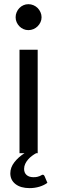

<svg xmlns="http://www.w3.org/2000/svg" viewBox="-20 -750 280 940"><path d="M119 -602.5Q106 -602.5 94.8 -607.5Q83.5 -612.5 75 -621.2Q66.5 -630 61.5 -641.2Q56.5 -652.5 56.5 -665.5Q56.5 -678.5 61.5 -690.2Q66.5 -702 75 -710.8Q83.5 -719.5 94.8 -724.5Q106 -729.5 119 -729.5Q132 -729.5 143.8 -724.5Q155.5 -719.5 164.2 -710.8Q173 -702 178.2 -690.2Q183.5 -678.5 183.5 -665.5Q183.5 -652.5 178.2 -641.2Q173 -630 164.2 -621.2Q155.5 -612.5 143.8 -607.5Q132 -602.5 119 -602.5ZM212 145Q197 156.5 173.8 163.8Q150.5 171 125 171Q81 171 55.8 151.2Q30.5 131.5 30.5 98.5Q30.5 70 50.2 44.5Q70 19 100 0H75.5V-506.5H164.5V0H157Q147 5.5 136.5 13.2Q126 21 117.5 30.8Q109 40.5 103.5 52.2Q98 64 98 77Q98 96 110.2 106.8Q122.5 117.5 143.5 117.5Q155 117.5 162.5 115.8Q170 114 175 111.8Q180 109.5 183.2 107.5Q186.5 105.5 189 105.5Q192.5 105.5 194.8 107.5Q197 109.5 198 112Z"/></svg>

Font: Lato 2
Style: Regular
Weight: 400
Designer: Lukasz Dziedzic with Adam Twardoch and Botio Nikoltchev
Foundry: tyPoland Lukasz Dziedzic
Version: Version 2.015; 2015-08-06; http://www.latofonts.com/